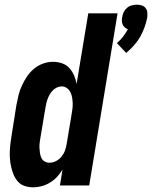

<svg xmlns="http://www.w3.org/2000/svg" viewBox="-20 -792 650 820"><path d="M519 -566 479 -608Q494 -620 505.5 -635.5Q517 -651 526 -667Q519 -670 513 -675Q507 -680 504 -687Q501 -694 500.5 -702Q500 -710 502 -718Q503 -729 508 -739.5Q513 -750 522 -758Q531 -766 542.5 -769Q554 -772 564 -772Q575 -772 585 -769Q595 -766 601.5 -758Q608 -750 609 -739.5Q610 -729 609 -718Q605 -697 597.5 -676Q590 -655 579 -635.5Q568 -616 552.5 -598.5Q537 -581 519 -566ZM122 8Q103 8 86 2.5Q69 -3 57.5 -15.5Q46 -28 39 -44Q32 -60 28 -77.5Q24 -95 22.5 -113Q21 -131 22 -149.5Q23 -168 25.5 -186.5Q28 -205 31 -223L50 -343Q54 -364 59 -385Q64 -406 73.5 -426.5Q83 -447 95.5 -465.5Q108 -484 125.5 -498.5Q143 -513 164 -520.5Q185 -528 206 -528Q227 -528 245.5 -521.5Q264 -515 276.5 -501Q289 -487 296.5 -469.5Q304 -452 307 -433L357 -735H482L361 0H236L247 -68Q237 -51 224 -37Q211 -23 194 -12.5Q177 -2 158.5 3Q140 8 122 8ZM191 -97Q206 -97 220 -104.5Q234 -112 243.5 -124Q253 -136 258 -150.5Q263 -165 265 -179L285 -299Q287 -312 289 -325Q291 -338 290.5 -350.5Q290 -363 288 -375.5Q286 -388 280.5 -398.5Q275 -409 265.5 -416Q256 -423 243 -423Q233 -423 222.5 -418Q212 -413 204.5 -405Q197 -397 191.5 -387Q186 -377 182.5 -367Q179 -357 177 -347Q175 -337 173 -326L153 -206Q151 -195 149.5 -183.5Q148 -172 148.5 -161Q149 -150 150.5 -139Q152 -128 156.5 -118Q161 -108 170.5 -102.5Q180 -97 191 -97Z"/></svg>

Font: Iosevka SS18 Extrabold
Style: Italic
Weight: 800
Italic angle: -9°
Monospace: yes
Designer: Belleve Invis
Foundry: Belleve Invis
Version: Version 25.1.1; ttfautohint (v1.8.4)